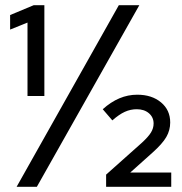

<svg xmlns="http://www.w3.org/2000/svg" viewBox="-20 -720 700 740"><path d="M86 -350V-633L19 -606V-662L110 -700H151V-350ZM44 0 438 -700H517L122 0ZM389 0V-47L527 -170Q552 -193 562 -209.5Q572 -226 572 -244Q572 -268 554 -283.5Q536 -299 507 -299Q483 -299 461 -289Q439 -279 413 -256L376 -299Q407 -327 440 -341Q473 -355 509 -355Q565 -355 600.5 -325.5Q636 -296 636 -248Q636 -218 621 -192Q606 -166 568 -132L482 -55H640V0Z"/></svg>

Font: Red Hat Display SemiBold
Style: Regular
Weight: 600
Designer: Pentagram, MCKL
Foundry: Pentagram, MCKL
Version: Version 1.023